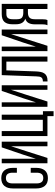

<svg xmlns="http://www.w3.org/2000/svg" viewBox="1030 -1776 841 2940"><g transform="rotate(-90 1450.0 -306.5)"><path d="M191 -707C164.3 -707 141.2 -702.8 121.5 -694.5C101.8 -686.2 85.5 -674.3 72.5 -659C59.5 -643.7 49.8 -625.2 43.5 -603.5C37.2 -581.8 34 -557.7 34 -531V-169C34 -115.7 46.8 -73 72.5 -41C98.2 -9 137.7 7 191 7C245 7 284.8 -9 310.5 -41C336.2 -73 349 -115.7 349 -169V-256H275V-165C275 -133 268.5 -108.2 255.5 -90.5C242.5 -72.8 221.7 -64 193 -64C165 -64 144.3 -72.8 131 -90.5C117.7 -108.2 111 -133 111 -165V-535C111 -567 117.7 -591.8 131 -609.5C144.3 -627.2 165 -636 193 -636C221.7 -636 242.5 -627.2 255.5 -609.5C268.5 -591.8 275 -567 275 -535V-468H349V-531C349 -584.3 336.2 -627 310.5 -659C284.8 -691 245 -707 191 -707Z M604 -323 680 -557V0H750V-700H663L551 -371L489 -178V-700H420V0H501Z M1141 94H1217V-69H1164V-700H1085V-71H913V-700H836V0H1141Z M1468 -323 1544 -557V0H1614V-700H1527L1415 -371L1353 -178V-700H1284V0H1365Z M1842 -629H1976V0H2054V-700H1769L1750 -170C1749.3 -153.3 1748 -138.7 1746 -126C1744 -113.3 1740.2 -102.8 1734.5 -94.5C1728.8 -86.2 1721 -80 1711 -76C1701 -72 1688 -70 1672 -70V1H1685C1711.7 1 1733.8 -3 1751.5 -11C1769.2 -19 1783.3 -30.5 1794 -45.5C1804.7 -60.5 1812.3 -78.7 1817 -100C1821.7 -121.3 1824.7 -146 1826 -174Z M2321 -323 2397 -557V0H2467V-700H2380L2268 -371L2206 -178V-700H2137V0H2218Z M2727 -299H2782V0H2860V-700H2704C2648.7 -700 2608.8 -686.3 2584.5 -659C2560.2 -631.7 2548 -592 2548 -540V-483C2548 -405.7 2576.7 -357.7 2634 -339C2602 -329.7 2579.5 -312.5 2566.5 -287.5C2553.5 -262.5 2547 -231 2547 -193V-84C2547 -68.7 2546.2 -53.8 2544.5 -39.5C2542.8 -25.2 2539 -12 2533 0H2612C2616.7 -10 2620 -20.8 2622 -32.5C2624 -44.2 2625 -61.7 2625 -85V-195C2625 -234.3 2633.8 -261.5 2651.5 -276.5C2669.2 -291.5 2694.3 -299 2727 -299ZM2706 -629H2782V-370H2723C2692.3 -370 2668.3 -376.5 2651 -389.5C2633.7 -402.5 2625 -428 2625 -466V-533C2625 -565 2631.2 -589 2643.5 -605C2655.8 -621 2676.7 -629 2706 -629Z"/></g></svg>

Font: Bebas Neue Regular two
Style: Regular2
Weight: 400
Designer: Ryoichi Tsunekawa & LGV (GE)
Foundry: Free Software Foundation, Inc.
Version: Version 1.003 August 13, 2016